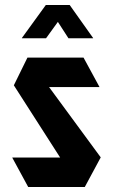

<svg xmlns="http://www.w3.org/2000/svg" viewBox="-20 -743 449 763"><path d="M92 0 29 -116V-117H219L35 -404L89 -514H312L375 -398V-397H175L380 -118V-117L317 0ZM252 -591 210 -656 163 -591H67V-592L162 -723H257L350 -592V-591Z"/></svg>

Font: Foldit Thin SemiBold
Style: Regular
Weight: 600
Version: Version 1.003